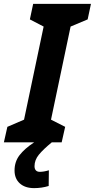

<svg xmlns="http://www.w3.org/2000/svg" viewBox="-48 -734 489 990"><path d="M-10 -80 76 -117 177 -597 106 -634 123 -714H421L404 -634L316 -597L215 -117L288 -80L270 0H-28ZM27 145Q27 100 52.5 66.5Q78 33 128 0H219Q175 36 152.5 63.5Q130 91 130 123Q130 137 137 144.5Q144 152 157 152Q178 152 204 144L203 225Q167 236 128 236Q81 236 54 211.5Q27 187 27 145Z"/></svg>

Font: Noto Sans Display
Style: Bold Italic
Weight: 700
Italic angle: -12°
Designer: Monotype Design team
Foundry: Monotype Imaging Inc.
Version: Version 1.000